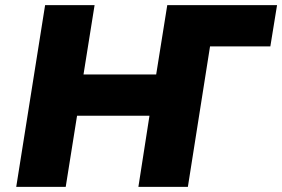

<svg xmlns="http://www.w3.org/2000/svg" viewBox="-20 -725 1095 745"><path d="M43 0 155 -705H347L304 -436H586L629 -705H1055L1029 -545H795L709 0H517L560 -276H279L235 0Z"/></svg>

Font: Nunito Sans 7pt Black
Style: Italic
Weight: 900
Italic angle: -9°
Version: Version 3.101;gftools[0.9.27]